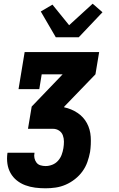

<svg xmlns="http://www.w3.org/2000/svg" viewBox="-20 -801 640 1036"><path d="M226 215Q197 215 169.5 211.5Q142 208 116.5 198.5Q91 189 70.5 172.5Q50 156 37 133Q24 110 20 82.5Q16 55 20 26L21 23H166V25Q163 39 166 52.5Q169 66 177 76.5Q185 87 198.5 91Q212 95 226 95Q244 95 262 88Q280 81 293 66.5Q306 52 312.5 34.5Q319 17 322 -1Q325 -19 325 -37Q325 -55 319 -71Q313 -87 298.5 -96.5Q284 -106 266 -106H131L151 -226L318 -400H205L192 -320H80L113 -520H515L495 -400L327 -226L326 -222Q365 -214 398 -192Q431 -170 449 -136.5Q467 -103 469.5 -62.5Q472 -22 466 19Q461 46 451.5 73Q442 100 425 123.5Q408 147 384.5 165.5Q361 184 334.5 195.5Q308 207 280.5 211Q253 215 226 215ZM281 -600 200 -739 263 -776 353 -665 480 -781 533 -735 405 -600Z"/></svg>

Font: Iosevka Etoile Heavy
Style: Italic
Weight: 900
Italic angle: -9°
Designer: Belleve Invis
Foundry: Belleve Invis
Version: Version 22.1.2; ttfautohint (v1.8.4)